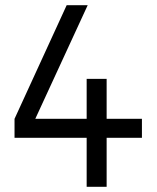

<svg xmlns="http://www.w3.org/2000/svg" viewBox="-20 -720 605 740"><path d="M314 -189H36V-262L237 -700H318L116 -262H314V-416H391V-262H527V-189H391V0H314Z"/></svg>

Font: Haskoy
Style: Regular
Weight: 400
Designer: Ertekin Erdin
Foundry: Ertekin Erdin
Version: Version 1.500